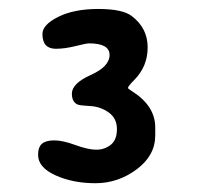

<svg xmlns="http://www.w3.org/2000/svg" viewBox="-20 -757 447 433"><path d="M330.1 -469.7V-451.7Q330.1 -406.2 288.1 -375Q246.1 -343.8 195.3 -343.8Q144.5 -343.8 105.2 -361.6Q65.9 -379.4 65.9 -407.7Q65.9 -425.3 74.7 -432.9Q83.5 -440.4 102.5 -440.4Q121.6 -440.4 150.1 -429.9Q178.7 -419.4 197.3 -419.4Q215.8 -419.4 229.7 -430.4Q243.7 -441.4 243.7 -465.8Q243.7 -490.2 225.1 -503.4Q206.5 -516.6 183.8 -517.8Q161.1 -519 155.8 -521Q142.1 -526.4 142.1 -545.9Q142.1 -568.8 184.6 -587.9Q227.1 -606.9 227.1 -633.1Q227.1 -659.2 180.7 -659.2Q174.8 -659.2 150.4 -653.1Q126 -647 106 -647Q75.7 -647 75.7 -680.2Q75.7 -701.2 111.3 -719Q147 -736.8 201.7 -736.8Q256.3 -736.8 277.3 -720.7Q313 -693.4 313 -650.4Q313 -607.4 283.2 -577.1Q268.6 -562.5 268.6 -558.6Q268.6 -557.1 277.8 -551.3Q330.1 -518.1 330.1 -469.7Z"/></svg>

Font: Averia Sans Libre
Style: Bold
Weight: 700
Version: Version 1.002